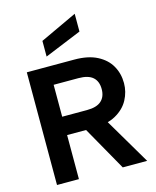

<svg xmlns="http://www.w3.org/2000/svg" viewBox="-138 -1059 938 1152"><g transform="rotate(-15 331.0 -482.5)"><path d="M70.3 0V-700H365.7Q450.7 -700 506.5 -671.2Q562.3 -642.5 589.5 -594.4Q616.8 -546.4 616.8 -486.9Q616.8 -432.8 590.8 -384Q564.8 -335.3 509.7 -304.5Q454.7 -273.7 365.7 -273.7H206.4V0ZM478.7 0 298.3 -319.4H441.9L630.3 0ZM206.4 -387.7H360.1Q420.4 -387.7 449.3 -413.3Q478.3 -439 478.3 -486.9Q478.3 -535.2 449.6 -560.6Q420.9 -586 360.1 -586H206.4ZM209.5 -760.5V-857.8L438.7 -964.9V-854.5Z"/></g></svg>

Font: Envelope Sans Variable
Style: Regular
Weight: 500
Designer: Andreas Rasmussen / Norman Anderson
Foundry: mail.de GmbH
Version: Version 1.150